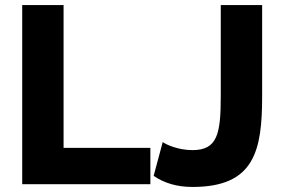

<svg xmlns="http://www.w3.org/2000/svg" viewBox="-20 -730 1119 761"><path d="M589 -33C631 -4 682 11 743 11C989 11 1019 -133 1019 -349V-710H855V-349C855 -200 842 -135 743 -135C686 -135 638 -157 625 -167ZM576 0V-144H232V-710H68V0Z"/></svg>

Font: Raleway
Style: ExtraBold
Weight: 800
Designer: Matt McInerney, Pablo Impallari, Rodrigo Fuenzalida
Foundry: Matt McInerney, Pablo Impallari, Rodrigo Fuenzalida
Version: Version 3.000